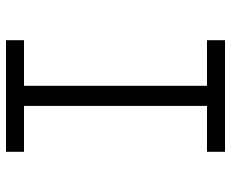

<svg xmlns="http://www.w3.org/2000/svg" viewBox="-85 -685 770 640"><g transform="rotate(-90 300.0 -365.0)"><path d="M114 0V-60H267V-670H114V-730H486V-670H334V-60H486V0Z"/></g></svg>

Font: JetBrains Mono NL ExtraLight
Style: Regular
Weight: 200
Designer: Philipp Nurullin, Konstantin Bulenkov
Foundry: JetBrains
Version: Version 2.304; ttfautohint (v1.8.4.7-5d5b)